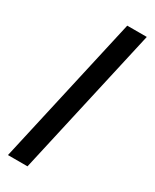

<svg xmlns="http://www.w3.org/2000/svg" viewBox="-280 -840 1022 1268"><g transform="rotate(30 231.0 -206.0)"><path d="M433 -773H284L29 361H178Z"/></g></svg>

Font: Noto Sans Telugu SemiCondensed Black
Style: Regular
Weight: 900
Width: 4
Designer: Jelle Bosma - Monotype Design Team
Foundry: Monotype Imaging Inc.
Version: Version 2.005